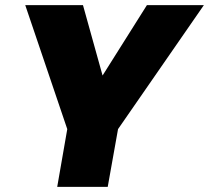

<svg xmlns="http://www.w3.org/2000/svg" viewBox="-20 -725 811 745"><path d="M241 -224 202 0H398L438 -224L771 -705H550L378 -432L302 -705H78Z"/></svg>

Font: SVN-Poppins ExtraBold
Style: Italic
Weight: 800
Italic angle: -10°
Designer: Ninad Kale (Devanagari), Jonny Pinhorn (Latin)
Foundry: Indian Type Foundry
Version: Version 3.002 2017